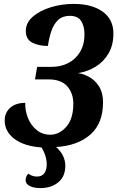

<svg xmlns="http://www.w3.org/2000/svg" viewBox="-20 -744 600 982"><path d="M187 218Q152 218 131.5 207Q111 196 111 178Q111 156 126 144Q130 149 142 154Q154 159 169 159Q195 159 207 141.5Q219 124 219 98Q219 53 192 10Q104 4 54 -33.5Q4 -71 4 -128Q4 -168 32.5 -193Q61 -218 109 -218Q108 -178 123 -140.5Q138 -103 167.5 -79Q197 -55 237 -55Q283 -55 319 -95.5Q355 -136 355 -214Q355 -267 324 -302.5Q293 -338 227 -338H159L170 -402H244Q291 -402 329 -421.5Q367 -441 389.5 -478.5Q412 -516 412 -569Q412 -610 395 -636.5Q378 -663 337 -663Q300 -663 277.5 -642Q255 -621 243 -586Q231 -551 225 -509Q178 -509 145 -526Q112 -543 112 -586Q112 -627 147 -658Q182 -689 238.5 -706.5Q295 -724 357 -724Q450 -724 505 -684.5Q560 -645 560 -573Q560 -514 535.5 -471.5Q511 -429 470 -403.5Q429 -378 379 -370Q406 -367 436 -350.5Q466 -334 486.5 -302Q507 -270 507 -221Q507 -113 442.5 -56Q378 1 267 8Q314 50 314 104Q314 159 278 188.5Q242 218 187 218Z"/></svg>

Font: Noto Serif Condensed ExtraBold
Style: Italic
Weight: 800
Width: 3
Italic angle: -12°
Designer: Monotype Design Team
Foundry: Monotype Imaging Inc.
Version: Version 2.014; ttfautohint (v1.8.4.7-5d5b)